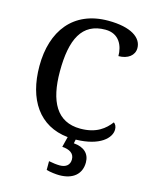

<svg xmlns="http://www.w3.org/2000/svg" viewBox="-139 -813 906 1143"><g transform="rotate(15 314.5 -242.0)"><path d="M339 240C424 240 473 197 473 126C473 73 439 39 374 34L379 10C529 7 590 -57 590 -108C590 -127 583 -140 572 -148C538 -103 487 -60 388 -60C242 -60 183 -175 183 -358C183 -556 237 -668 381 -668C467 -668 496 -599 496 -536C554 -536 593 -566 593 -611C593 -675 525 -724 384 -724C169 -724 57 -574 57 -358C57 -152 150 -10 329 8L313 72C356 75 388 91 388 130C388 164 365 183 327 183C309 183 283 180 259 175V229C283 236 318 240 339 240Z"/></g></svg>

Font: Noto Serif Gurmukhi Medium
Style: Regular
Weight: 500
Designer: Vaibhav Singh and the Monotype Design Team
Foundry: Monotype Imaging Inc.
Version: Version 2.004